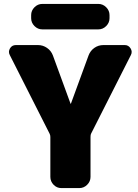

<svg xmlns="http://www.w3.org/2000/svg" viewBox="-20 -960 702 980"><path d="M617 -730Q636 -730 646.5 -713Q657 -696 648 -679L445 -278Q442 -273 442 -261V-57Q442 -34 425 -17Q408 0 385 0H293Q270 0 253.5 -17Q237 -34 237 -57V-261Q237 -271 233 -278L30 -679Q21 -696 31 -713Q41 -730 61 -730H174Q199 -730 220 -715.5Q241 -701 250 -677L340 -431Q340 -430 341 -430Q342 -430 342 -431L432 -677Q441 -701 461.5 -715.5Q482 -730 508 -730ZM196 -940H482Q505 -940 522 -923Q539 -906 539 -883V-867Q539 -844 522 -827Q505 -810 482 -810H196Q173 -810 156 -827Q139 -844 139 -867V-883Q139 -906 156 -923Q173 -940 196 -940Z"/></svg>

Font: Rounded Mplus 1c Black
Style: Regular
Weight: 900
Version: Version 1.059.20150529